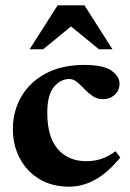

<svg xmlns="http://www.w3.org/2000/svg" viewBox="-20 -690 490 723"><path d="M297.5 -445.5Q369.5 -445.5 399.8 -424Q430 -402.5 430 -375.5Q430 -349 411.8 -332.8Q393.5 -316.5 367.5 -316.5Q346 -316.5 329.2 -328Q312.5 -339.5 298.2 -354.5Q284 -369.5 270.2 -381Q256.5 -392.5 240.5 -392.5Q208.5 -392.5 183.2 -362.8Q158 -333 158 -265Q158 -174 197.8 -128.5Q237.5 -83 305 -83Q335.5 -83 361.5 -91.8Q387.5 -100.5 415 -120.5L433 -97Q386 -39.5 338.2 -13.2Q290.5 13 240.5 13Q176 13 128.5 -15.5Q81 -44 54.8 -93.2Q28.5 -142.5 28.5 -204Q28.5 -271 60.2 -326Q92 -381 152 -413.2Q212 -445.5 297.5 -445.5ZM91.5 -504.5 197 -670H298L403.5 -504.5H352.5L247.5 -590.5L142.5 -504.5Z"/></svg>

Font: Newsreader 16pt
Style: Bold
Weight: 700
Designer: Hugues Gentile
Foundry: Production Type
Version: Version 1.003; ttfautohint (v1.8.3)